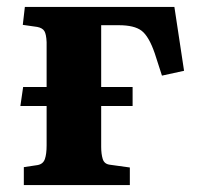

<svg xmlns="http://www.w3.org/2000/svg" viewBox="-20 -536 572 556"><path d="M49 0V-52L89 -58Q105 -61 110 -75.5Q115 -90 115 -115V-229H39L47 -284H115V-414Q114 -437 108.5 -446Q103 -455 88 -458L46 -464L52 -516H485L513 -331L449 -317L428 -382Q411 -431 390 -447Q369 -463 324 -463H273V-284H364V-229H273V-111Q273 -90 277.5 -75.5Q282 -61 298 -59L356 -51V0Z"/></svg>

Font: Literata 36pt
Style: Bold
Weight: 700
Designer: Latin by Veronika Burian and Jose Scaglione. Greek by Irene Vlachou. Cyrillic by Vera Evstafieva.
Foundry: TypeTogether
Version: Version 3.002